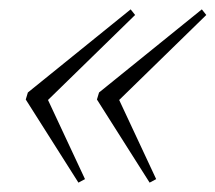

<svg xmlns="http://www.w3.org/2000/svg" viewBox="-20 -423 460 410"><path d="M161.5 -40.5 147.5 -33 35 -210.5 39.5 -225.5 259 -403 268.5 -391 82.5 -209.5ZM313.5 -40.5 299.5 -33 187 -210.5 191.5 -225.5 411 -403 420.5 -391 234.5 -209.5Z"/></svg>

Font: Newsreader 16pt ExtraLight
Style: Italic
Weight: 275
Italic angle: -17°
Designer: Hugues Gentile
Foundry: Production Type
Version: Version 1.003; ttfautohint (v1.8.3)